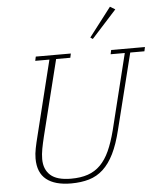

<svg xmlns="http://www.w3.org/2000/svg" viewBox="-61 -988 879 1053"><g transform="rotate(-5 378.0 -461.5)"><path d="M288 12Q199 12 152 -25.5Q105 -63 105 -141Q105 -167 111 -197Q117 -227 126 -262L228 -675H150L155 -698H348L343 -675H265L161 -257Q152 -220 146.5 -190.5Q141 -161 141 -135Q141 -78 176.5 -46Q212 -14 290 -14Q343 -14 382.5 -27.5Q422 -41 451.5 -70.5Q481 -100 502 -146Q523 -192 540 -258L643 -675H565L570 -698H756L751 -675H673L569 -258Q550 -180 524.5 -128.5Q499 -77 465 -45.5Q431 -14 387 -1Q343 12 288 12ZM462 -776 584 -935 612 -918 475 -767Z"/></g></svg>

Font: IBM Plex Serif ExtraLight
Style: Italic
Weight: 200
Italic angle: -14°
Designer: Mike Abbink, Paul van der Laan, Pieter van Rosmalen
Foundry: Bold Monday
Version: Version 2.5